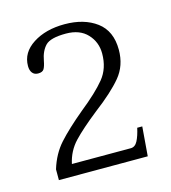

<svg xmlns="http://www.w3.org/2000/svg" viewBox="-74 -770 490 551"><g transform="rotate(-15 171.0 -495.0)"><path d="M35 -313Q48 -356 75 -386Q102 -416 150 -456Q200 -496 224.5 -526Q249 -556 249 -600Q249 -634 226.5 -658Q204 -682 163 -682Q117 -682 102 -666.5Q87 -651 82 -623Q79 -607 74.5 -599.5Q70 -592 57 -592Q46 -592 40 -599.5Q34 -607 34 -620Q34 -660 72 -684.5Q110 -709 166 -709Q224 -709 261 -681.5Q298 -654 298 -598Q298 -551 270.5 -518Q243 -485 189 -444Q141 -406 116 -379.5Q91 -353 83 -316H258Q271 -316 278.5 -330.5Q286 -345 291 -368H306L299 -281H35Z"/></g></svg>

Font: Taviraj ExtraLight
Style: Regular
Weight: 200
Designer: Katatrad Team
Foundry: CadsonDemak
Version: Version 1.030